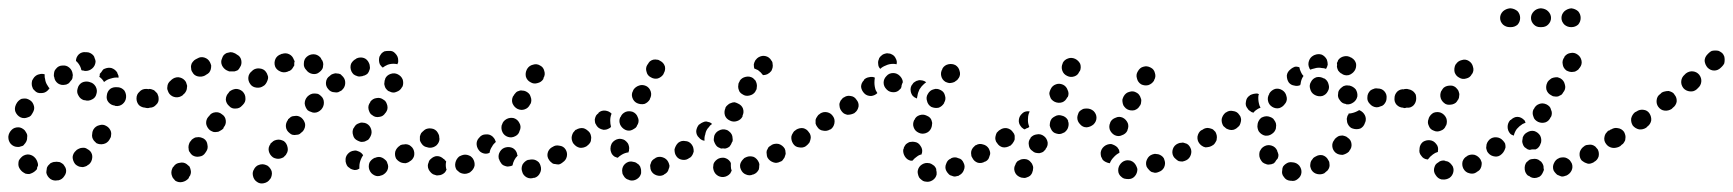

<svg xmlns="http://www.w3.org/2000/svg" viewBox="-33 -407 4152 460"><path d="M121 15Q127 7 125 -2Q124 -6 121 -10Q119 -14 115 -16Q111 -19 107 -19Q102 -20 98 -19Q97 -19 96 -19Q92 -18 88 -16Q85 -13 82 -10Q79 -6 79 -2Q78 3 78 7Q80 16 88 22Q96 27 105 25Q106 25 107 25Q116 23 121 15ZM45 7Q41 9 37 10Q32 10 28 9Q24 7 20 4Q19 3 18 2Q15 -1 13 -5Q11 -9 11 -13Q11 -18 12 -22Q14 -26 17 -29Q23 -36 33 -37Q42 -37 49 -31Q49 -30 50 -30Q53 -27 55 -23Q57 -19 58 -14Q58 -13 58 -12Q58 -11 58 -10Q57 -8 56 -6Q56 -5 56 -5Q56 -3 55 -1Q53 1 52 2Q49 5 45 7ZM188 -29Q189 -38 183 -45Q180 -48 176 -50Q172 -53 167 -53Q163 -53 159 -52Q154 -50 151 -48L149 -46Q142 -40 141 -31Q141 -22 147 -14Q150 -11 154 -9Q158 -7 162 -7Q166 -6 171 -8Q175 -9 178 -12L180 -13Q187 -19 188 -29ZM-7 -62Q-13 -69 -13 -78V-80Q-12 -89 -5 -96Q1 -102 11 -102Q15 -102 19 -100Q23 -98 26 -95Q29 -91 31 -87Q33 -83 32 -78V-76Q32 -72 30 -68Q28 -64 25 -61Q24 -59 22 -58Q21 -57 19 -57Q18 -56 16 -56Q14 -55 13 -55Q11 -55 9 -55Q0 -55 -7 -62ZM233 -82Q234 -87 233 -91Q232 -95 229 -99Q226 -103 222 -105Q214 -110 205 -107Q196 -105 191 -97L190 -95Q188 -91 188 -87Q187 -82 188 -78Q189 -74 192 -70Q195 -67 198 -64Q206 -60 215 -62Q224 -64 229 -72L230 -74Q233 -78 233 -82ZM4 -139Q8 -130 16 -126Q20 -124 25 -124Q29 -124 34 -126Q38 -127 41 -130Q44 -134 46 -138L47 -140Q51 -148 47 -157Q44 -165 35 -169Q31 -171 27 -171Q22 -171 18 -170Q14 -168 11 -165Q8 -162 6 -158L5 -156Q1 -147 4 -139ZM334 -155Q341 -161 341 -171Q341 -180 335 -187Q328 -193 319 -194H317Q307 -194 301 -187Q294 -181 294 -171Q294 -162 300 -155Q307 -149 316 -149H318Q328 -148 334 -155ZM261 -158Q268 -164 269 -173Q270 -182 265 -190Q259 -197 250 -198H248Q238 -199 231 -194Q224 -188 223 -179Q221 -169 227 -162Q233 -155 242 -154L244 -153Q254 -152 261 -158ZM188 -169Q196 -173 198 -182Q201 -191 196 -200Q191 -208 183 -210L180 -211Q171 -213 163 -209Q155 -204 153 -195Q150 -186 155 -178Q159 -170 168 -167H170Q179 -164 188 -169ZM74 -229Q67 -231 61 -229Q55 -228 50 -223L49 -222Q46 -218 44 -214Q43 -210 43 -206Q43 -201 45 -197Q46 -193 50 -190Q56 -183 66 -184Q75 -184 81 -190L83 -192Q84 -193 84 -194Q85 -195 86 -195Q83 -198 81 -202Q76 -209 75 -218Q74 -221 74 -224Q74 -227 74 -229ZM106 -207Q98 -213 97 -222Q96 -224 96 -226Q96 -230 97 -235Q98 -239 101 -242Q104 -246 108 -248Q112 -250 117 -250Q126 -251 133 -245Q140 -239 141 -230Q142 -227 141 -224Q141 -221 140 -218Q139 -217 139 -216Q136 -213 134 -210Q132 -207 129 -206Q126 -204 123 -204Q114 -202 106 -207ZM205 -223Q205 -225 206 -226Q206 -228 206 -230Q210 -234 213 -239Q214 -240 215 -241Q216 -242 217 -242Q226 -246 234 -244Q243 -241 248 -233Q248 -231 249 -230Q250 -228 251 -225Q251 -223 251 -221H250Q242 -222 233 -219Q224 -217 217 -211Q216 -211 216 -210Q216 -210 216 -211Q212 -218 205 -223ZM162 -239Q164 -238 166 -238Q168 -238 170 -237Q171 -237 172 -237Q181 -237 188 -243Q195 -249 196 -259Q196 -263 194 -267Q193 -272 190 -275Q187 -278 183 -280Q179 -282 174 -282Q173 -282 172 -282Q163 -283 156 -277Q149 -270 149 -261Q155 -256 159 -248Q161 -244 162 -239Z M618 13Q619 9 618 4Q617 0 614 -4Q612 -7 608 -10Q604 -12 600 -13Q596 -14 591 -13Q587 -12 583 -10Q579 -7 577 -4L576 -2Q571 5 573 14Q575 24 583 29Q590 34 599 32Q609 30 614 22L615 21Q617 18 618 13ZM424 9Q425 5 424 1Q423 -4 421 -8Q418 -11 414 -14Q407 -19 398 -17Q388 -16 383 -8L381 -6Q379 -2 378 2Q377 7 378 11Q379 15 381 19Q384 23 387 26Q395 31 404 29Q413 27 419 20L420 17Q423 14 424 9ZM895 1Q899 -8 895 -16Q894 -21 890 -24Q887 -27 883 -29Q879 -31 875 -31Q870 -31 866 -29H865Q856 -25 852 -17Q849 -8 852 0Q854 5 857 8Q860 11 864 13Q868 15 872 15Q877 15 881 13H882Q891 9 895 1ZM811 -1Q807 -2 804 -5Q800 -7 798 -11Q796 -15 795 -20Q795 -21 795 -22Q794 -31 800 -38Q806 -45 815 -46Q820 -47 824 -45Q828 -44 832 -41Q833 -40 835 -38Q836 -37 837 -35Q834 -31 832 -26Q828 -17 828 -8Q828 -5 828 -3Q826 -2 824 -1Q822 0 820 0Q816 1 811 -1ZM959 -33Q961 -42 957 -50Q955 -54 951 -57Q948 -60 943 -61Q939 -62 935 -61Q930 -61 926 -59L925 -58Q917 -53 914 -44Q912 -35 916 -27Q919 -23 922 -21Q926 -18 930 -17Q934 -16 939 -16Q943 -17 947 -19L948 -20Q956 -24 959 -33ZM656 -54Q654 -64 647 -69Q643 -71 639 -72Q634 -73 630 -72Q625 -71 622 -69Q618 -66 615 -63V-62Q609 -54 611 -45Q613 -36 621 -30Q624 -28 629 -27Q633 -26 638 -27Q642 -28 646 -30Q649 -33 652 -36L653 -38Q658 -45 656 -54ZM464 -60Q463 -70 455 -75Q451 -77 447 -78Q443 -79 438 -78Q434 -78 430 -75Q426 -73 424 -69L422 -67Q420 -63 419 -59Q418 -54 419 -50Q419 -45 422 -42Q424 -38 428 -35Q436 -30 445 -32Q454 -33 459 -41L461 -44Q466 -51 464 -60ZM1016 -65Q1018 -68 1019 -73Q1020 -77 1019 -82Q1018 -86 1015 -90Q1010 -97 1001 -99Q991 -101 984 -95L983 -94Q979 -92 976 -88Q974 -84 973 -80Q973 -75 973 -71Q974 -67 977 -63Q982 -55 992 -54Q1001 -52 1008 -57L1010 -58Q1013 -61 1016 -65ZM813 -83Q815 -74 824 -70Q828 -68 832 -67Q837 -67 841 -68Q845 -70 849 -72Q852 -75 854 -79L855 -81Q859 -89 856 -98Q853 -107 845 -111Q841 -113 837 -113Q832 -114 828 -112Q824 -111 820 -108Q817 -105 815 -101L814 -100Q810 -92 813 -83ZM698 -110Q696 -119 689 -125Q685 -128 681 -129Q677 -130 672 -129Q668 -129 664 -127Q660 -124 657 -121V-120Q651 -112 652 -103Q653 -94 661 -88Q664 -85 668 -84Q673 -83 677 -84Q682 -84 685 -86Q689 -89 692 -92L693 -93Q699 -101 698 -110ZM508 -118Q507 -128 499 -133Q492 -139 483 -138Q473 -137 468 -129L466 -127Q460 -120 461 -110Q463 -101 470 -95Q473 -93 478 -91Q482 -90 487 -91Q491 -91 495 -94Q499 -96 502 -99L503 -102Q509 -109 508 -118ZM850 -154Q849 -150 850 -145Q851 -141 853 -137Q855 -133 859 -131Q866 -125 876 -127Q885 -128 890 -136L891 -137Q894 -141 895 -145Q896 -149 895 -154Q894 -158 892 -162Q890 -166 886 -168Q878 -174 869 -172Q860 -171 854 -163V-162Q851 -158 850 -154ZM743 -161Q743 -171 736 -177Q733 -180 729 -182Q724 -183 720 -183Q715 -183 711 -181Q707 -179 704 -176L703 -175Q697 -168 697 -159Q698 -150 704 -143Q708 -140 712 -139Q716 -137 720 -137Q725 -137 729 -139Q733 -141 736 -144L737 -145Q743 -152 743 -161ZM555 -172Q555 -181 548 -188Q541 -194 532 -194Q523 -193 516 -187L515 -185Q508 -178 508 -168Q509 -159 516 -153Q522 -146 532 -147Q541 -147 547 -154L549 -156Q556 -163 555 -172ZM341 -156Q348 -162 347 -172Q347 -176 345 -180Q344 -184 340 -187Q337 -191 333 -192Q329 -194 324 -194Q323 -193 321 -193Q312 -193 305 -187Q299 -180 299 -171Q299 -162 305 -155Q312 -148 321 -148Q323 -148 326 -149Q335 -149 341 -156ZM413 -189Q415 -193 415 -198Q416 -202 414 -206Q413 -211 410 -214Q404 -221 394 -222Q385 -222 378 -216Q377 -215 376 -214Q372 -211 370 -207Q368 -203 368 -199Q367 -194 369 -190Q370 -186 373 -182Q379 -175 388 -174Q397 -173 405 -179Q406 -181 408 -182Q411 -185 413 -189ZM888 -209Q887 -205 889 -200Q890 -196 893 -193Q896 -189 900 -188Q909 -183 917 -187Q926 -190 930 -198L931 -199Q933 -203 933 -208Q933 -212 932 -216Q930 -221 927 -224Q924 -227 920 -229Q912 -233 903 -230Q894 -227 890 -219V-218Q888 -214 888 -209ZM794 -206Q795 -216 789 -223Q786 -226 783 -229Q779 -231 774 -231Q770 -232 765 -230Q761 -229 758 -226L757 -225Q749 -220 748 -210Q747 -201 753 -194Q756 -190 760 -188Q764 -186 768 -186Q773 -185 777 -186Q781 -188 785 -190L786 -191Q793 -197 794 -206ZM606 -210Q608 -214 609 -218Q610 -223 608 -227Q607 -231 604 -235Q599 -242 589 -243Q580 -244 573 -239L571 -237Q563 -231 562 -222Q561 -213 567 -205Q572 -198 582 -197Q591 -196 598 -201L601 -203Q604 -206 606 -210ZM468 -233Q471 -237 472 -241Q473 -245 473 -250Q472 -254 470 -258Q466 -266 457 -269Q448 -272 440 -267Q438 -266 436 -265Q432 -263 429 -259Q426 -256 425 -251Q424 -247 425 -243Q425 -238 428 -234Q432 -226 441 -224Q450 -222 458 -226Q460 -227 461 -228Q465 -230 468 -233ZM848 -231Q851 -235 852 -239Q854 -243 853 -248Q853 -252 851 -256Q847 -265 839 -268Q830 -271 821 -267L820 -266Q812 -262 808 -254Q805 -245 809 -236Q811 -232 814 -229Q818 -226 822 -225Q826 -223 831 -224Q835 -224 839 -226H840Q845 -228 848 -231ZM715 -230Q725 -228 732 -234Q736 -237 738 -240Q741 -244 741 -249Q742 -253 741 -257Q740 -262 737 -265Q736 -268 734 -270Q727 -277 718 -277Q709 -277 702 -271Q695 -265 695 -255Q694 -246 701 -239Q701 -239 701 -239Q706 -232 715 -230ZM665 -240Q662 -237 657 -236Q656 -235 655 -235Q646 -232 638 -236Q629 -240 626 -248Q623 -257 627 -266Q631 -274 640 -277Q641 -278 643 -278Q652 -281 660 -277Q668 -273 671 -264Q672 -263 672 -262Q672 -261 673 -259Q672 -258 672 -256Q672 -255 672 -253Q672 -251 672 -250Q671 -248 670 -247Q668 -243 665 -240ZM499 -250Q495 -259 499 -267Q500 -271 503 -275Q506 -278 510 -280Q515 -281 519 -282Q524 -282 528 -280Q531 -279 535 -276Q543 -272 545 -263Q547 -253 542 -246Q540 -242 537 -239Q533 -237 529 -236Q527 -236 524 -236Q520 -236 516 -236Q515 -236 514 -237Q513 -237 511 -238Q503 -242 499 -250ZM876 -271Q878 -275 881 -279Q884 -282 888 -284Q893 -285 897 -285H899Q908 -286 914 -279Q921 -272 921 -263Q921 -261 921 -258Q920 -256 919 -253Q916 -254 914 -254Q905 -255 896 -252Q889 -249 884 -245Q880 -248 877 -253Q875 -258 875 -263Q875 -267 876 -271Z M1261 7Q1265 -1 1262 -10Q1261 -14 1258 -18Q1255 -21 1251 -23Q1247 -25 1242 -25Q1238 -25 1234 -24Q1233 -24 1232 -24Q1224 -21 1219 -13Q1215 -4 1218 4Q1220 13 1229 18Q1237 22 1246 19Q1247 19 1248 19Q1257 16 1261 7ZM1026 11Q1022 13 1017 13Q1013 14 1009 12Q1004 11 1001 8Q1000 7 999 6Q996 3 994 -1Q992 -5 992 -10Q992 -14 994 -18Q995 -23 999 -26Q1002 -29 1006 -31Q1010 -33 1014 -33Q1019 -33 1023 -31Q1027 -29 1030 -26Q1031 -26 1031 -26Q1032 -25 1033 -23Q1035 -22 1036 -20Q1034 -12 1036 -3Q1036 -2 1037 -1Q1036 1 1035 3Q1034 4 1033 6Q1030 9 1026 11ZM1104 -10Q1105 -19 1100 -27Q1098 -30 1094 -33Q1090 -35 1086 -36Q1081 -37 1077 -36Q1073 -35 1069 -33L1067 -32Q1060 -26 1058 -17Q1056 -8 1061 0Q1064 3 1068 6Q1071 8 1076 9Q1080 10 1085 9Q1089 8 1093 6L1094 5Q1102 -1 1104 -10ZM1182 -8Q1177 -9 1173 -11Q1169 -13 1167 -17Q1164 -21 1163 -25Q1162 -26 1162 -27Q1160 -36 1165 -44Q1170 -52 1179 -54Q1188 -56 1196 -52Q1204 -47 1206 -38Q1206 -37 1206 -37Q1206 -36 1207 -35Q1207 -34 1207 -34Q1202 -29 1199 -23Q1196 -17 1195 -11Q1194 -10 1193 -10Q1192 -9 1190 -9Q1186 -8 1182 -8ZM1325 -32Q1327 -41 1322 -49Q1317 -57 1307 -58Q1298 -60 1291 -55L1289 -54Q1281 -49 1279 -40Q1277 -31 1283 -23Q1285 -20 1289 -17Q1292 -14 1297 -14Q1301 -13 1306 -13Q1310 -14 1314 -17L1315 -18Q1323 -23 1325 -32ZM1109 -60Q1108 -69 1114 -76L1115 -77Q1121 -85 1131 -85Q1140 -86 1147 -80Q1150 -77 1152 -74Q1154 -70 1155 -67Q1149 -62 1146 -56Q1141 -49 1140 -41Q1134 -38 1128 -39Q1122 -40 1117 -44Q1110 -51 1109 -60ZM976 -67Q978 -63 981 -59Q984 -56 988 -55Q993 -53 997 -53Q1006 -53 1013 -59Q1020 -66 1020 -75L1019 -77Q1019 -86 1013 -93Q1006 -100 997 -99Q992 -99 988 -98Q984 -96 981 -93Q978 -90 976 -86Q974 -81 975 -77V-75Q975 -71 976 -67ZM1380 -64Q1383 -68 1383 -73Q1384 -77 1383 -81Q1382 -86 1380 -89Q1374 -97 1365 -99Q1356 -100 1348 -95L1347 -94Q1343 -91 1341 -88Q1339 -84 1338 -79Q1337 -75 1338 -71Q1339 -66 1341 -63Q1347 -55 1356 -53Q1365 -52 1373 -57L1374 -58Q1378 -61 1380 -64ZM1171 -90Q1175 -82 1184 -79Q1193 -76 1202 -81Q1210 -85 1212 -94L1213 -96Q1216 -105 1211 -113Q1207 -121 1198 -124Q1189 -126 1181 -122Q1172 -117 1170 -109L1169 -107Q1167 -98 1171 -90ZM1195 -159Q1199 -150 1207 -146Q1216 -142 1224 -145Q1233 -148 1237 -157L1238 -158Q1240 -162 1240 -167Q1240 -171 1238 -176Q1237 -180 1234 -183Q1231 -186 1227 -188Q1223 -190 1218 -190Q1214 -191 1210 -189Q1205 -188 1202 -184Q1199 -181 1197 -177L1196 -176Q1192 -167 1195 -159ZM1227 -223Q1230 -214 1238 -210Q1246 -205 1255 -208Q1264 -210 1269 -218V-220Q1274 -228 1271 -237Q1269 -246 1261 -250Q1253 -255 1244 -252Q1235 -250 1230 -242L1229 -240Q1225 -232 1227 -223Z M1493 22Q1485 27 1476 25L1474 24Q1470 23 1467 21Q1463 18 1461 14Q1458 10 1458 6Q1457 2 1458 -3Q1460 -12 1468 -17Q1476 -22 1485 -19H1486Q1491 -18 1494 -15Q1498 -13 1500 -9Q1501 -8 1501 -7Q1502 -5 1502 -4Q1503 -1 1503 2Q1503 4 1503 5Q1503 7 1503 8Q1501 17 1493 22ZM1696 17Q1687 16 1681 9Q1680 8 1679 6Q1677 3 1676 -2Q1675 -6 1676 -10Q1676 -15 1679 -19Q1681 -22 1685 -25Q1692 -30 1702 -29Q1711 -27 1716 -20Q1717 -19 1717 -18Q1718 -17 1718 -16Q1718 -13 1718 -9Q1718 -3 1720 2Q1718 5 1717 8Q1715 10 1713 12Q1705 18 1696 17ZM1565 6Q1568 3 1569 -2Q1571 -6 1571 -10Q1570 -15 1568 -19Q1564 -27 1555 -30Q1546 -33 1538 -29L1537 -28Q1533 -26 1530 -23Q1527 -20 1526 -15Q1524 -11 1525 -7Q1525 -2 1527 2Q1531 10 1540 13Q1549 16 1557 12L1558 11Q1562 9 1565 6ZM1780 6Q1783 3 1785 -1Q1786 -5 1786 -10Q1787 -14 1785 -18Q1781 -27 1773 -31Q1764 -34 1756 -31L1754 -30Q1750 -29 1747 -25Q1744 -22 1742 -18Q1740 -14 1740 -10Q1740 -5 1742 -1Q1746 8 1754 11Q1763 15 1771 11H1772Q1777 9 1780 6ZM1844 -26Q1847 -29 1848 -34Q1850 -38 1849 -42Q1849 -47 1847 -51Q1842 -59 1833 -62Q1824 -64 1816 -60L1815 -59Q1811 -57 1808 -54Q1806 -50 1804 -46Q1803 -42 1804 -37Q1804 -33 1806 -29Q1811 -21 1820 -18Q1828 -15 1837 -20H1838Q1842 -22 1844 -26ZM1626 -36Q1628 -40 1629 -44Q1629 -49 1628 -53Q1627 -57 1624 -61Q1621 -65 1617 -67Q1613 -69 1609 -69Q1605 -70 1600 -69Q1596 -68 1592 -65L1591 -64Q1588 -61 1586 -57Q1584 -53 1583 -49Q1583 -45 1584 -40Q1585 -36 1588 -32Q1593 -25 1603 -24Q1612 -23 1619 -29H1620Q1624 -32 1626 -36ZM1430 -46Q1429 -51 1430 -55V-56Q1431 -60 1433 -64Q1436 -68 1439 -70Q1443 -73 1448 -74Q1452 -75 1456 -74Q1461 -73 1464 -71Q1468 -68 1471 -64Q1473 -61 1474 -56Q1475 -52 1474 -48V-46Q1474 -45 1473 -44Q1473 -43 1473 -42Q1464 -41 1456 -36Q1451 -33 1447 -29Q1443 -30 1439 -32Q1436 -34 1433 -38Q1431 -42 1430 -46ZM1685 -56Q1682 -59 1680 -63Q1678 -67 1677 -71Q1677 -75 1678 -80V-81Q1681 -90 1689 -94Q1698 -99 1707 -96Q1711 -95 1714 -92Q1718 -89 1720 -85Q1722 -81 1722 -77Q1723 -72 1722 -68L1721 -67Q1719 -61 1715 -56Q1710 -52 1704 -51Q1699 -52 1694 -51Q1694 -51 1694 -51Q1693 -52 1693 -52Q1689 -53 1685 -56ZM1905 -64Q1908 -68 1908 -73Q1909 -77 1908 -81Q1907 -86 1905 -89Q1899 -97 1890 -99Q1881 -100 1873 -95V-94Q1865 -89 1863 -80Q1862 -71 1867 -63Q1872 -55 1881 -54Q1891 -52 1898 -57L1899 -58Q1903 -61 1905 -64ZM1379 -65Q1381 -69 1382 -74Q1383 -78 1382 -82Q1381 -87 1378 -90Q1373 -98 1364 -100Q1355 -101 1347 -96H1346Q1343 -93 1340 -89Q1338 -85 1337 -81Q1336 -77 1337 -72Q1338 -68 1340 -64Q1346 -57 1355 -55Q1364 -53 1372 -58L1373 -59Q1376 -62 1379 -65ZM1665 -102Q1668 -107 1673 -110Q1670 -113 1667 -114Q1663 -115 1659 -116Q1655 -116 1651 -114Q1646 -112 1643 -109H1642Q1636 -102 1635 -93Q1635 -83 1642 -77Q1644 -74 1648 -72Q1651 -70 1655 -70Q1654 -78 1657 -86V-87Q1659 -96 1665 -102ZM1451 -117Q1451 -113 1453 -108Q1455 -104 1458 -101Q1461 -98 1465 -96Q1469 -94 1474 -94Q1478 -94 1482 -96Q1486 -98 1490 -101Q1493 -104 1494 -108L1495 -109Q1499 -118 1495 -126Q1492 -135 1483 -139Q1474 -142 1466 -139Q1457 -135 1454 -127L1453 -126Q1451 -122 1451 -117ZM1430 -102 1429 -101Q1426 -99 1421 -97Q1417 -96 1413 -96Q1408 -97 1404 -99Q1400 -101 1397 -105Q1395 -108 1393 -112Q1392 -117 1392 -121Q1393 -126 1395 -130Q1397 -133 1401 -136V-137Q1408 -143 1417 -142Q1426 -141 1432 -135V-134Q1429 -127 1429 -118Q1429 -110 1431 -103Q1431 -103 1430 -103Q1430 -102 1430 -102ZM1704 -130Q1707 -122 1716 -118Q1724 -114 1733 -117Q1742 -120 1746 -128V-130Q1750 -138 1747 -147Q1744 -155 1735 -159Q1731 -161 1727 -162Q1722 -162 1718 -160Q1714 -159 1711 -156Q1707 -153 1705 -149V-148Q1701 -139 1704 -130ZM1482 -173Q1485 -164 1493 -160Q1502 -156 1511 -158Q1519 -161 1524 -169V-170Q1529 -179 1526 -188Q1523 -197 1515 -201Q1506 -205 1498 -202Q1489 -199 1484 -191V-190Q1479 -182 1482 -173ZM1736 -204Q1735 -199 1736 -195Q1737 -191 1739 -187Q1742 -183 1746 -181Q1753 -176 1762 -178Q1772 -180 1777 -188V-189Q1780 -192 1780 -197Q1781 -201 1780 -206Q1779 -210 1777 -214Q1774 -217 1771 -220Q1763 -225 1754 -223Q1744 -221 1739 -213V-212Q1736 -208 1736 -204ZM1516 -235Q1518 -226 1526 -222Q1534 -217 1543 -219Q1552 -222 1557 -230V-231Q1562 -239 1560 -248Q1557 -257 1549 -261Q1545 -264 1541 -264Q1537 -265 1532 -264Q1528 -263 1524 -260Q1521 -257 1519 -253L1518 -252Q1513 -244 1516 -235ZM1777 -263 1778 -264Q1783 -271 1793 -273Q1802 -274 1809 -269Q1813 -266 1815 -262Q1818 -259 1818 -254Q1819 -250 1818 -245Q1817 -241 1815 -237L1814 -236Q1811 -232 1805 -229Q1800 -227 1795 -227Q1790 -234 1783 -239Q1779 -241 1774 -243Q1773 -248 1773 -253Q1774 -258 1777 -263Z M2201 25Q2193 30 2184 28H2183Q2178 27 2175 24Q2171 21 2169 18Q2167 14 2166 9Q2165 5 2166 1Q2168 -8 2176 -13Q2184 -18 2193 -16H2194Q2198 -15 2202 -12Q2206 -10 2208 -6Q2209 -5 2209 -4Q2210 -3 2210 -2Q2210 2 2211 5Q2211 7 2211 8Q2211 10 2211 11Q2209 20 2201 25ZM2276 1Q2280 -8 2276 -16Q2274 -21 2271 -24Q2268 -27 2263 -28Q2259 -30 2255 -30Q2250 -30 2246 -28L2245 -27Q2237 -24 2234 -15Q2230 -6 2234 2Q2236 6 2239 9Q2242 13 2247 14Q2251 16 2255 16Q2260 15 2264 14L2265 13Q2273 9 2276 1ZM2335 -26Q2337 -30 2338 -34Q2340 -38 2339 -43Q2338 -47 2336 -51Q2331 -59 2322 -61Q2313 -64 2305 -59H2304Q2301 -56 2298 -53Q2295 -49 2294 -45Q2293 -40 2294 -36Q2294 -32 2297 -28Q2301 -20 2310 -17Q2319 -15 2327 -20H2328Q2332 -22 2335 -26ZM2135 -32Q2130 -40 2131 -49L2132 -50Q2132 -54 2135 -58Q2137 -62 2141 -64Q2145 -67 2149 -67Q2154 -68 2158 -67Q2167 -66 2172 -58Q2178 -50 2176 -41V-40Q2175 -39 2175 -39Q2175 -38 2175 -37Q2169 -36 2164 -32Q2158 -28 2153 -22Q2152 -22 2151 -22Q2150 -22 2149 -22Q2140 -24 2135 -32ZM2394 -65Q2396 -69 2397 -73Q2398 -77 2397 -82Q2396 -86 2393 -90Q2388 -97 2379 -99Q2370 -101 2362 -95H2361Q2358 -92 2355 -89Q2353 -85 2352 -80Q2351 -76 2352 -72Q2353 -67 2356 -64Q2361 -56 2370 -54Q2379 -53 2387 -58H2388Q2391 -61 2394 -65ZM1906 -65Q1908 -69 1909 -74Q1910 -78 1909 -82Q1908 -87 1905 -90Q1900 -98 1891 -100Q1882 -101 1874 -96L1873 -95Q1869 -93 1867 -89Q1865 -85 1864 -81Q1863 -77 1864 -72Q1865 -68 1868 -64Q1873 -56 1882 -55Q1891 -53 1899 -59H1900Q1903 -62 1906 -65ZM2156 -102Q2159 -93 2168 -89Q2176 -85 2185 -88Q2194 -91 2198 -100Q2200 -105 2200 -109Q2201 -113 2199 -118Q2198 -122 2195 -125Q2192 -128 2187 -130Q2179 -134 2170 -131Q2161 -128 2158 -120L2157 -119Q2153 -110 2156 -102ZM1966 -111Q1968 -121 1963 -128Q1958 -136 1949 -138Q1940 -140 1932 -135L1931 -134Q1927 -132 1925 -128Q1922 -124 1921 -120Q1921 -116 1921 -111Q1922 -107 1925 -103Q1930 -95 1939 -94Q1948 -92 1956 -97H1957Q1964 -102 1966 -111ZM2024 -152Q2025 -161 2019 -168Q2014 -176 2005 -177Q1996 -179 1988 -173H1987Q1984 -170 1981 -166Q1979 -162 1978 -158Q1978 -154 1979 -149Q1980 -145 1983 -141Q1985 -138 1989 -135Q1993 -133 1997 -132Q2002 -132 2006 -133Q2010 -134 2014 -136L2015 -137Q2022 -142 2024 -152ZM2188 -165Q2190 -156 2198 -151Q2207 -147 2216 -149Q2224 -152 2229 -160V-161Q2234 -169 2231 -178Q2229 -187 2221 -191Q2212 -196 2204 -193Q2195 -191 2190 -182Q2185 -174 2188 -165ZM2181 -206Q2184 -208 2186 -210Q2182 -213 2178 -214Q2173 -215 2168 -215L2167 -214Q2163 -214 2159 -211Q2155 -209 2153 -205Q2150 -202 2149 -197Q2148 -193 2149 -188Q2150 -182 2154 -177Q2158 -173 2164 -171Q2164 -174 2165 -177Q2166 -185 2170 -193Q2175 -201 2181 -206ZM2030 -199Q2030 -208 2037 -215V-216Q2042 -221 2049 -222Q2057 -224 2063 -221Q2062 -215 2062 -209Q2062 -200 2065 -191Q2067 -188 2069 -184Q2063 -178 2054 -177Q2044 -177 2038 -183Q2031 -190 2030 -199ZM2108 -186Q2098 -186 2092 -192Q2091 -193 2091 -193Q2084 -200 2084 -209Q2084 -218 2091 -225Q2097 -232 2107 -232Q2116 -232 2123 -225Q2123 -225 2123 -225Q2126 -222 2128 -218Q2130 -214 2130 -210Q2128 -206 2127 -202Q2127 -199 2126 -197Q2126 -196 2125 -195Q2124 -194 2123 -193Q2117 -186 2108 -186ZM2222 -225Q2224 -216 2232 -211Q2236 -209 2241 -208Q2245 -208 2249 -209Q2254 -210 2257 -213Q2261 -215 2263 -219L2264 -220Q2269 -228 2266 -237Q2264 -246 2256 -251Q2248 -255 2239 -253Q2230 -251 2225 -243V-242Q2220 -234 2222 -225ZM2073 -266V-267Q2075 -271 2079 -274Q2082 -277 2086 -278Q2091 -280 2095 -279Q2100 -279 2103 -277Q2110 -274 2113 -267Q2117 -260 2115 -253Q2111 -254 2107 -254Q2097 -254 2089 -250Q2081 -247 2076 -242Q2071 -247 2071 -254Q2070 -260 2073 -266Z M2686 15Q2692 8 2692 -2Q2691 -6 2689 -10Q2687 -14 2684 -17Q2681 -20 2676 -22Q2672 -23 2668 -23H2667Q2658 -22 2652 -15Q2646 -8 2646 1Q2646 6 2648 10Q2650 14 2654 17Q2657 20 2661 21Q2666 22 2670 22H2671Q2680 22 2686 15ZM2442 -2Q2443 -7 2441 -11Q2440 -15 2437 -18Q2434 -22 2430 -24Q2426 -26 2421 -26Q2417 -26 2413 -25Q2409 -23 2405 -21Q2402 -18 2400 -14V-13Q2395 -5 2398 4Q2401 13 2410 17Q2414 19 2418 19Q2423 20 2427 18Q2431 17 2435 14Q2438 11 2440 7V6Q2442 2 2442 -2ZM2756 -6Q2760 -15 2757 -23Q2756 -28 2753 -31Q2750 -34 2746 -36Q2742 -38 2737 -38Q2733 -39 2728 -37Q2719 -34 2715 -25Q2711 -17 2714 -8Q2716 -4 2719 -1Q2722 3 2726 5Q2730 6 2734 7Q2739 7 2743 5Q2752 2 2756 -6ZM2616 -19Q2612 -21 2609 -24Q2607 -28 2605 -32Q2604 -36 2604 -41Q2605 -50 2612 -56Q2619 -62 2629 -62Q2633 -61 2637 -59Q2641 -57 2644 -54Q2646 -51 2648 -48Q2649 -44 2649 -41Q2641 -37 2635 -30Q2629 -24 2626 -16Q2626 -16 2626 -16Q2625 -16 2625 -16Q2620 -17 2616 -19ZM2820 -36Q2823 -45 2819 -53Q2817 -57 2814 -60Q2811 -63 2806 -64Q2802 -66 2798 -65Q2793 -65 2789 -63Q2780 -59 2777 -50Q2774 -41 2778 -33Q2780 -29 2784 -26Q2787 -23 2791 -21Q2796 -20 2800 -20Q2805 -21 2809 -23Q2817 -27 2820 -36ZM2477 -66Q2475 -76 2468 -81Q2460 -87 2451 -85Q2442 -84 2436 -77V-76Q2430 -69 2432 -59Q2433 -50 2441 -45Q2444 -42 2448 -41Q2453 -40 2457 -40Q2462 -41 2466 -43Q2469 -46 2472 -49V-50Q2478 -57 2477 -66ZM2881 -73Q2883 -82 2877 -90Q2875 -94 2871 -96Q2867 -98 2863 -99Q2858 -100 2854 -99Q2850 -98 2846 -95H2845Q2838 -90 2836 -80Q2835 -71 2840 -64Q2843 -60 2846 -58Q2850 -55 2855 -54Q2859 -54 2863 -55Q2868 -56 2871 -58L2872 -59Q2879 -64 2881 -73ZM2394 -65Q2397 -69 2398 -73Q2398 -78 2398 -82Q2397 -87 2394 -90Q2389 -98 2379 -100Q2370 -101 2363 -96L2362 -95Q2355 -90 2353 -81Q2351 -72 2357 -64Q2362 -57 2371 -55Q2380 -53 2388 -59Q2392 -61 2394 -65ZM2626 -96Q2630 -87 2638 -83Q2647 -79 2655 -83Q2664 -86 2668 -94V-95Q2672 -104 2669 -112Q2665 -121 2657 -125Q2648 -129 2640 -125Q2631 -122 2627 -114V-113Q2623 -105 2626 -96ZM2516 -89H2515Q2507 -84 2498 -87Q2489 -89 2485 -98Q2483 -102 2482 -106Q2482 -110 2483 -115Q2484 -119 2487 -123Q2490 -126 2494 -128Q2502 -133 2511 -130Q2520 -128 2525 -120Q2525 -119 2526 -118Q2526 -117 2526 -116Q2527 -114 2527 -113Q2528 -106 2525 -99Q2522 -93 2516 -89ZM2422 -97Q2419 -98 2417 -100Q2415 -101 2413 -104Q2407 -111 2408 -120Q2409 -129 2416 -135L2417 -136Q2420 -139 2425 -140Q2430 -141 2434 -140Q2430 -132 2430 -124Q2429 -114 2432 -106Q2433 -104 2433 -103Q2432 -102 2431 -102Q2431 -102 2431 -101Q2426 -100 2422 -97ZM2571 -102Q2580 -103 2587 -109Q2594 -116 2594 -125Q2594 -134 2587 -141Q2580 -147 2571 -147H2570Q2566 -147 2562 -146Q2558 -144 2554 -141Q2551 -138 2550 -134Q2548 -129 2548 -125Q2548 -116 2555 -109Q2561 -102 2570 -102ZM2656 -168Q2656 -163 2657 -159Q2658 -154 2661 -151Q2664 -147 2668 -145Q2676 -141 2685 -143Q2694 -146 2698 -154L2699 -155Q2701 -159 2701 -163Q2702 -168 2700 -172Q2699 -176 2696 -180Q2694 -183 2690 -185Q2682 -190 2673 -187Q2664 -185 2659 -176Q2657 -172 2656 -168ZM2481 -184Q2481 -180 2483 -175Q2484 -171 2487 -168Q2490 -165 2494 -163Q2503 -159 2512 -162Q2520 -165 2524 -174H2525Q2529 -183 2525 -191Q2522 -200 2514 -204Q2505 -208 2497 -205Q2488 -202 2484 -193Q2482 -189 2481 -184ZM2691 -219Q2693 -210 2701 -205Q2709 -201 2718 -203Q2727 -206 2732 -214V-215Q2737 -223 2734 -232Q2732 -241 2724 -245Q2715 -250 2706 -247Q2698 -245 2693 -236Q2688 -228 2691 -219ZM2512 -238Q2515 -229 2524 -225Q2532 -221 2541 -224Q2550 -227 2553 -236H2554Q2558 -245 2555 -254Q2551 -262 2543 -266Q2534 -270 2526 -267Q2517 -264 2513 -256V-255Q2509 -247 2512 -238Z M3076 22Q3084 16 3085 7Q3086 -2 3080 -10Q3074 -17 3065 -18Q3065 -18 3064 -18Q3060 -19 3055 -18Q3051 -17 3047 -14Q3044 -12 3041 -8Q3039 -4 3039 1Q3037 10 3043 17Q3048 25 3058 26Q3059 26 3060 26Q3069 28 3076 22ZM3148 1Q3151 -3 3152 -7Q3153 -11 3152 -16Q3152 -20 3149 -24Q3145 -32 3136 -35Q3127 -37 3119 -32L3117 -31Q3113 -29 3111 -25Q3108 -22 3107 -18Q3106 -13 3106 -9Q3107 -4 3109 0Q3114 8 3123 10Q3132 12 3140 8L3141 7Q3145 4 3148 1ZM3009 -13Q3004 -12 3000 -14Q2996 -15 2992 -18Q2989 -21 2987 -25Q2986 -26 2986 -27Q2984 -31 2984 -36Q2984 -40 2985 -44Q2987 -48 2990 -52Q2993 -55 2997 -57Q3005 -61 3014 -58Q3023 -55 3027 -46Q3027 -46 3027 -45Q3029 -41 3030 -36Q3030 -31 3028 -27Q3024 -23 3022 -19Q3022 -18 3021 -18Q3020 -17 3019 -16Q3018 -15 3017 -15Q3013 -13 3009 -13ZM3205 -62Q3204 -72 3196 -77Q3193 -80 3189 -81Q3184 -83 3180 -82Q3175 -82 3171 -79Q3168 -77 3165 -74L3164 -72Q3158 -65 3159 -56Q3160 -47 3167 -41Q3171 -38 3175 -37Q3179 -36 3184 -36Q3188 -37 3192 -39Q3196 -41 3199 -44L3200 -46Q3206 -53 3205 -62ZM2879 -66Q2882 -70 2882 -74Q2883 -78 2882 -83Q2881 -87 2879 -91Q2876 -94 2873 -97Q2869 -99 2864 -100Q2860 -101 2856 -100Q2851 -99 2848 -96L2846 -95Q2842 -93 2840 -89Q2838 -85 2837 -81Q2836 -77 2837 -72Q2838 -68 2841 -64Q2846 -57 2855 -55Q2864 -53 2872 -59H2873Q2877 -62 2879 -66ZM2980 -100Q2981 -95 2983 -92Q2986 -88 2989 -86Q2993 -83 2998 -82Q3007 -81 3014 -86Q3022 -91 3024 -100V-102Q3025 -106 3024 -111Q3023 -115 3020 -119Q3018 -123 3014 -125Q3010 -127 3006 -128Q3002 -129 2997 -128Q2993 -127 2989 -125Q2985 -122 2983 -118Q2981 -115 2980 -110V-109Q2979 -104 2980 -100ZM2937 -107Q2939 -111 2940 -116Q2941 -120 2940 -124Q2939 -129 2936 -132Q2931 -140 2921 -141Q2912 -143 2905 -138L2903 -137Q2896 -131 2894 -122Q2893 -113 2898 -105Q2901 -102 2905 -99Q2909 -97 2913 -96Q2917 -95 2922 -96Q2926 -97 2930 -100L2931 -101Q2935 -104 2937 -107ZM3237 -113 3238 -114Q3241 -123 3237 -131Q3233 -139 3224 -143Q3224 -143 3223 -143Q3223 -143 3223 -143Q3215 -138 3206 -136Q3202 -135 3198 -135Q3198 -133 3197 -132Q3196 -131 3195 -129V-128Q3193 -123 3194 -119Q3194 -114 3196 -110Q3198 -106 3201 -103Q3204 -100 3208 -99Q3217 -96 3226 -99Q3234 -103 3237 -112ZM2952 -163Q2953 -173 2961 -178L2962 -179Q2966 -181 2970 -182Q2975 -183 2979 -183Q2980 -183 2981 -182Q2982 -182 2983 -182Q2983 -180 2982 -178Q2981 -169 2983 -160Q2984 -154 2987 -149Q2981 -147 2976 -143Q2973 -141 2970 -137Q2965 -138 2962 -141Q2958 -143 2956 -147Q2950 -154 2952 -163ZM3005 -165Q3007 -156 3015 -151Q3023 -146 3032 -148Q3041 -151 3046 -159L3047 -160Q3052 -168 3049 -177Q3047 -186 3039 -191Q3031 -196 3022 -194Q3013 -191 3008 -183V-182Q3003 -174 3005 -165ZM3354 -155Q3360 -162 3360 -171Q3360 -175 3359 -180Q3357 -184 3354 -187Q3351 -190 3346 -192Q3342 -193 3338 -194H3336Q3327 -194 3320 -187Q3314 -180 3314 -171Q3314 -167 3315 -162Q3317 -158 3320 -155Q3323 -152 3327 -150Q3332 -149 3336 -149H3338Q3347 -148 3354 -155ZM3274 -152Q3279 -153 3282 -156Q3285 -159 3287 -163Q3289 -167 3289 -172Q3290 -181 3284 -188Q3278 -195 3268 -195H3267Q3262 -196 3258 -194Q3254 -193 3250 -190Q3247 -187 3245 -183Q3243 -179 3243 -174Q3242 -165 3249 -158Q3255 -151 3264 -150H3266Q3270 -150 3274 -152ZM3210 -162Q3217 -167 3219 -176Q3220 -185 3215 -193Q3209 -200 3200 -202H3198Q3194 -203 3190 -202Q3185 -201 3182 -198Q3178 -195 3176 -192Q3173 -188 3173 -183Q3171 -174 3177 -167Q3182 -159 3191 -158L3193 -157Q3202 -156 3210 -162ZM3135 -177Q3144 -180 3148 -188Q3153 -196 3150 -205Q3148 -214 3140 -219Q3139 -219 3139 -219Q3130 -224 3121 -222Q3112 -219 3108 -211Q3103 -203 3106 -194Q3108 -185 3116 -180Q3117 -180 3118 -179Q3126 -175 3135 -177ZM3050 -226Q3051 -235 3059 -241L3060 -242Q3064 -245 3069 -247Q3074 -248 3080 -246Q3081 -240 3084 -234Q3086 -229 3090 -225Q3089 -223 3088 -222Q3084 -215 3083 -206Q3083 -205 3082 -203Q3075 -200 3068 -202Q3060 -203 3055 -209Q3050 -216 3050 -226ZM3187 -272Q3196 -274 3204 -269Q3205 -269 3206 -268Q3214 -263 3216 -254Q3217 -244 3212 -237Q3209 -233 3206 -231Q3202 -228 3198 -227Q3193 -226 3189 -227Q3184 -228 3181 -231Q3180 -231 3180 -231Q3176 -234 3173 -238Q3171 -242 3170 -247Q3171 -252 3170 -256Q3171 -258 3172 -260Q3172 -261 3173 -263Q3178 -270 3187 -272ZM3103 -261Q3106 -270 3114 -274Q3115 -275 3116 -275Q3125 -279 3134 -276Q3142 -272 3146 -264Q3148 -258 3148 -252Q3147 -247 3144 -242Q3139 -244 3134 -244Q3125 -246 3116 -243Q3111 -242 3106 -240Q3106 -241 3105 -242Q3104 -243 3104 -244Q3100 -252 3103 -261Z M3440 19Q3447 14 3449 5Q3450 0 3449 -4Q3448 -9 3445 -12Q3442 -16 3439 -18Q3435 -21 3430 -21Q3430 -22 3429 -22Q3425 -23 3421 -22Q3416 -21 3413 -18Q3409 -16 3406 -12Q3404 -8 3403 -4Q3401 5 3407 13Q3412 21 3421 23Q3422 23 3423 23Q3432 24 3440 19ZM3656 16Q3652 18 3648 19Q3643 20 3639 19Q3634 18 3631 15Q3630 14 3628 14Q3621 8 3620 -1Q3619 -11 3624 -18Q3627 -21 3631 -24Q3635 -26 3639 -26Q3644 -27 3648 -26Q3653 -25 3656 -22Q3656 -22 3656 -22Q3660 -20 3662 -16Q3664 -13 3665 -9Q3665 -9 3665 -8Q3665 -4 3666 0Q3665 3 3664 5Q3663 7 3662 9Q3660 13 3656 16ZM3732 2Q3736 -6 3733 -15Q3731 -19 3728 -23Q3725 -26 3721 -28Q3717 -30 3713 -30Q3708 -30 3704 -29L3702 -28Q3694 -25 3690 -16Q3686 -8 3689 1Q3691 5 3694 8Q3697 12 3701 13Q3705 15 3709 16Q3714 16 3718 14H3719Q3728 10 3732 2ZM3512 0Q3515 -4 3516 -8Q3517 -12 3517 -17Q3516 -21 3514 -25Q3509 -33 3500 -36Q3491 -38 3483 -34L3482 -33Q3474 -29 3471 -20Q3469 -11 3473 -3Q3478 6 3487 8Q3496 11 3504 6L3505 5Q3509 3 3512 0ZM3797 -32Q3799 -41 3795 -49Q3792 -53 3789 -56Q3785 -59 3781 -60Q3777 -61 3772 -60Q3768 -60 3764 -58L3763 -57Q3755 -52 3752 -43Q3750 -34 3754 -26Q3756 -22 3760 -20Q3764 -17 3768 -16Q3772 -14 3777 -15Q3781 -16 3785 -18L3786 -19Q3794 -23 3797 -32ZM3372 -34Q3366 -41 3368 -50V-52Q3369 -61 3376 -67Q3384 -72 3393 -71Q3402 -70 3408 -62Q3414 -55 3412 -45V-44Q3412 -44 3412 -43Q3412 -43 3412 -43Q3405 -41 3400 -37Q3393 -32 3388 -25Q3388 -25 3387 -25Q3387 -25 3387 -25Q3377 -26 3372 -34ZM3571 -46Q3573 -50 3574 -54Q3574 -59 3573 -63Q3571 -67 3568 -70Q3562 -77 3553 -78Q3543 -79 3536 -73L3535 -72Q3532 -69 3530 -65Q3528 -61 3528 -56Q3527 -52 3529 -47Q3530 -43 3533 -40Q3539 -33 3549 -32Q3558 -31 3565 -38L3566 -39Q3569 -42 3571 -46ZM3614 -67Q3614 -71 3615 -75V-77Q3618 -86 3626 -90Q3634 -95 3643 -93Q3652 -90 3657 -82Q3661 -74 3659 -65L3658 -63Q3657 -59 3654 -55Q3651 -51 3646 -49Q3641 -49 3637 -49Q3634 -48 3631 -48Q3626 -49 3623 -52Q3619 -54 3617 -58Q3615 -62 3614 -67ZM3857 -72Q3858 -81 3853 -89Q3850 -93 3847 -95Q3843 -97 3839 -98Q3834 -99 3830 -98Q3825 -97 3822 -94H3820Q3817 -91 3814 -87Q3812 -84 3811 -79Q3810 -75 3811 -70Q3812 -66 3815 -62Q3820 -55 3829 -53Q3839 -51 3846 -57L3847 -58Q3855 -63 3857 -72ZM3601 -98Q3607 -105 3615 -110Q3619 -112 3622 -113Q3621 -116 3620 -118Q3620 -118 3619 -119Q3619 -119 3618 -120Q3615 -123 3611 -125Q3607 -127 3602 -127Q3598 -127 3594 -125Q3590 -123 3587 -120L3585 -119Q3579 -112 3579 -103Q3579 -94 3585 -87Q3587 -85 3589 -84Q3591 -83 3594 -82V-83Q3596 -91 3601 -98ZM3390 -106Q3393 -97 3402 -94Q3410 -90 3419 -94Q3428 -97 3431 -106L3432 -107Q3435 -116 3432 -124Q3428 -133 3419 -137Q3411 -140 3402 -137Q3394 -133 3390 -124V-123Q3386 -114 3390 -106ZM3639 -136Q3639 -132 3641 -127Q3642 -123 3645 -120Q3648 -117 3652 -115Q3661 -111 3670 -114Q3678 -117 3682 -126L3683 -127Q3685 -131 3685 -136Q3685 -140 3683 -144Q3682 -149 3679 -152Q3676 -155 3672 -157Q3663 -161 3655 -158Q3646 -155 3642 -146L3641 -145Q3639 -141 3639 -136ZM3339 -150Q3344 -151 3347 -155Q3350 -158 3352 -162Q3354 -166 3354 -170Q3354 -180 3348 -186Q3342 -193 3332 -193Q3331 -193 3331 -193Q3322 -194 3315 -188Q3308 -181 3308 -172Q3307 -163 3313 -156Q3320 -149 3329 -149Q3330 -148 3331 -148Q3335 -148 3339 -150ZM3419 -171Q3422 -163 3430 -158Q3434 -156 3438 -156Q3443 -156 3447 -157Q3451 -158 3455 -161Q3458 -164 3460 -168L3461 -169Q3463 -173 3463 -178Q3464 -182 3462 -187Q3461 -191 3458 -194Q3455 -198 3451 -200Q3447 -202 3443 -202Q3438 -202 3434 -201Q3430 -200 3426 -197Q3423 -194 3421 -190L3420 -189Q3416 -180 3419 -171ZM3672 -192Q3675 -183 3683 -179Q3687 -176 3691 -176Q3695 -175 3700 -176Q3704 -178 3708 -180Q3711 -183 3713 -187L3714 -188Q3719 -196 3716 -205Q3714 -214 3706 -219Q3702 -221 3698 -222Q3693 -222 3689 -221Q3684 -220 3681 -217Q3677 -214 3675 -211L3674 -209Q3670 -201 3672 -192ZM3452 -234Q3455 -225 3463 -221Q3471 -216 3480 -219Q3489 -221 3493 -229L3494 -230Q3499 -238 3496 -247Q3494 -256 3486 -261Q3478 -266 3469 -263Q3460 -261 3455 -253L3454 -252Q3450 -243 3452 -234ZM3711 -253Q3712 -244 3720 -238Q3724 -236 3728 -235Q3733 -234 3737 -235Q3741 -235 3745 -238Q3749 -240 3751 -244L3752 -245Q3758 -253 3756 -262Q3754 -271 3747 -276Q3739 -282 3730 -280Q3721 -279 3715 -271V-270Q3709 -262 3711 -253ZM3603 -348Q3609 -355 3609 -364Q3609 -373 3603 -380Q3596 -386 3587 -387H3584Q3575 -386 3568 -380Q3561 -373 3561 -364Q3561 -355 3568 -348Q3575 -342 3584 -342H3587Q3596 -342 3603 -348ZM3676 -348Q3683 -355 3683 -364Q3683 -373 3676 -380Q3670 -386 3660 -387H3657Q3648 -386 3642 -380Q3635 -373 3635 -364Q3635 -355 3642 -348Q3648 -342 3657 -342H3660Q3670 -342 3676 -348ZM3748 -348Q3754 -355 3754 -364Q3754 -373 3748 -380Q3741 -386 3732 -387H3731Q3722 -386 3715 -380Q3708 -373 3708 -364Q3708 -355 3715 -348Q3722 -342 3731 -342H3732Q3741 -342 3748 -348Z M3858 -66Q3861 -70 3861 -74Q3862 -79 3861 -83Q3860 -87 3858 -91Q3852 -99 3843 -100Q3834 -102 3826 -96L3823 -94Q3819 -91 3817 -88Q3815 -84 3814 -79Q3813 -75 3814 -71Q3815 -66 3818 -63Q3823 -55 3832 -53Q3841 -52 3849 -57L3852 -60Q3856 -62 3858 -66ZM3923 -118Q3924 -127 3919 -135Q3914 -143 3904 -144Q3895 -145 3888 -140L3884 -138Q3877 -132 3875 -123Q3874 -114 3879 -106Q3885 -99 3894 -97Q3903 -96 3911 -101L3914 -104Q3921 -109 3923 -118ZM3984 -163Q3985 -173 3979 -180Q3977 -184 3973 -186Q3969 -188 3965 -189Q3960 -189 3956 -188Q3951 -187 3948 -185L3945 -182Q3937 -177 3936 -167Q3935 -158 3940 -151Q3946 -143 3955 -142Q3964 -141 3972 -146L3975 -149Q3982 -154 3984 -163ZM4043 -211Q4044 -220 4038 -228Q4032 -235 4023 -236Q4014 -237 4006 -231L4003 -228Q3996 -222 3995 -213Q3994 -204 4000 -196Q4006 -189 4016 -188Q4025 -187 4032 -193L4035 -196Q4042 -202 4043 -211ZM4098 -255Q4099 -259 4099 -264Q4099 -268 4098 -272Q4096 -277 4093 -280Q4089 -283 4085 -285Q4081 -286 4077 -286Q4072 -286 4068 -285Q4064 -283 4061 -280L4058 -277Q4051 -270 4051 -261Q4052 -252 4058 -245Q4065 -238 4074 -238Q4083 -238 4090 -245L4093 -248Q4096 -251 4098 -255Z"/></svg>

Font: FRB American Cursive Guidelines Dotted Extrabold
Style: Bold Italic
Weight: 800
Italic angle: -25°
Version: Version 2.0;Modular Font Editor K font №1